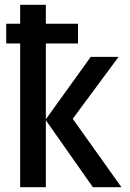

<svg xmlns="http://www.w3.org/2000/svg" viewBox="-20 -780 540 800"><path d="M64 0H171V-279L367 0H486L283 -285L474 -543H358L171 -283V-599H305V-681H171V-760H64V-681H6V-599H64Z"/></svg>

Font: Noto Sans Mono ExtraCondensed SemiBold
Style: Regular
Weight: 600
Width: 2
Designer: Monotype Design Team
Foundry: Monotype Imaging Inc.
Version: Version 2.014